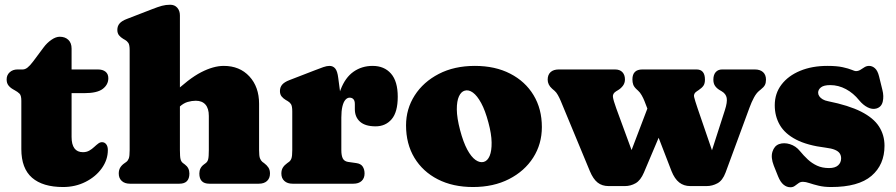

<svg xmlns="http://www.w3.org/2000/svg" viewBox="-20 -775 3782 810"><path d="M42.5 -394 35.5 -398Q23 -405 15.5 -414.8Q8 -424.5 8 -440Q8 -458.5 21 -470.2Q34 -482 54 -482H76Q86 -482 96.2 -490Q106.5 -498 120 -516L164 -575Q178 -594 196.8 -607Q215.5 -620 232 -620Q254.5 -620 268.2 -607Q282 -594 282 -570V-197Q282 -165.5 294 -149.2Q306 -133 330 -133Q345 -133 356.5 -139.5Q368 -146 377.2 -154.8Q386.5 -163.5 395 -169.8Q403.5 -176 412.5 -175Q422 -174.5 428.5 -165.8Q435 -157 435 -142Q435 -101 409.5 -65.2Q384 -29.5 341 -7.8Q298 14 246 14Q160.5 14 115.2 -25.2Q70 -64.5 70 -146V-350Q70 -372.5 62.2 -380Q54.5 -387.5 42.5 -394ZM209 -382V-482H393Q413.5 -482 425.2 -472.5Q437 -463 437 -445Q437 -418 413.5 -400Q390 -382 335 -382Z M721 -310 683 -354 706 -376Q776.5 -443.5 828.5 -470.2Q880.5 -497 924 -497Q991 -497 1032 -452.8Q1073 -408.5 1073 -337V-142Q1073 -116.5 1076.8 -107Q1080.5 -97.5 1087 -92L1094 -87Q1106 -78 1112.5 -68Q1119 -58 1119 -43Q1119 -23 1106.5 -11.5Q1094 0 1072 0H863Q821 0 821 -43Q821 -67 840 -81L848 -87Q855.5 -92.5 858.2 -103Q861 -113.5 861 -142V-286Q861 -317.5 846.8 -333.8Q832.5 -350 806 -350Q789.5 -350 772 -345Q754.5 -340 738 -325ZM739 -710V-142Q739 -113.5 741.8 -103Q744.5 -92.5 752 -87L760 -81Q779 -67 779 -43Q779 0 737 0H528Q506.5 0 493.8 -11.5Q481 -23 481 -43Q481 -58 487.5 -68.5Q494 -79 506 -87L513 -92Q520 -97.5 523.5 -107Q527 -116.5 527 -142V-563Q527 -585.5 521.5 -593.8Q516 -602 507 -607L500 -611Q489 -617.5 482 -626.2Q475 -635 475 -649Q475 -665 484.5 -676Q494 -687 515 -695L621 -736Q646.5 -746 663 -750.5Q679.5 -755 698 -755Q717 -755 728 -742.2Q739 -729.5 739 -710Z M1397 -264Q1397 -345 1416.8 -396.5Q1436.5 -448 1471.5 -472.5Q1506.5 -497 1552 -497Q1601 -497 1629.5 -464.5Q1658 -432 1658 -367Q1658 -302 1632.2 -272Q1606.5 -242 1564.5 -242Q1521 -242 1499 -261.5Q1477 -281 1477 -314.5V-336Q1477 -350 1471 -356.5Q1465 -363 1455 -363Q1445 -363 1437 -353.8Q1429 -344.5 1424.5 -325.8Q1420 -307 1420 -279ZM1407 -446 1420 -348V-142Q1420 -118.5 1426.2 -106.5Q1432.5 -94.5 1448 -92L1483 -87Q1502 -84.5 1510 -72.5Q1518 -60.5 1518 -43Q1518 -23 1505.5 -11.5Q1493 0 1471 0H1214Q1192.5 0 1179.8 -11.5Q1167 -23 1167 -43Q1167 -58 1173.5 -68.2Q1180 -78.5 1192 -87L1199 -92Q1206 -97 1209.5 -106.8Q1213 -116.5 1213 -142V-305Q1213 -327.5 1207.5 -335.8Q1202 -344 1193 -349L1186 -353Q1175 -359.5 1168 -368.2Q1161 -377 1161 -391Q1161 -407 1170.5 -418Q1180 -429 1201 -437L1307 -478Q1329 -486.5 1343.8 -491.8Q1358.5 -497 1370 -497Q1385 -497 1394.2 -486Q1403.5 -475 1407 -446Z M1983.5 -497Q2069 -497 2132.5 -464.2Q2196 -431.5 2231 -373.5Q2266 -315.5 2266 -239Q2266 -167.5 2229.5 -110.2Q2193 -53 2127.5 -19.5Q2062 14 1975.5 14Q1890.5 14 1827 -18.5Q1763.5 -51 1728.2 -109.5Q1693 -168 1693 -246Q1693 -315.5 1729.5 -372.5Q1766 -429.5 1831.2 -463.2Q1896.5 -497 1983.5 -497ZM2021 -92Q2037 -96.5 2045.8 -117.5Q2054.5 -138.5 2054 -174.2Q2053.5 -210 2040.5 -258Q2027 -309 2010 -340.2Q1993 -371.5 1975 -384.5Q1957 -397.5 1940.5 -392.5Q1925.5 -388.5 1916.2 -368.5Q1907 -348.5 1907.2 -313Q1907.5 -277.5 1921 -226Q1934.5 -175 1951.2 -144Q1968 -113 1986.2 -100.2Q2004.5 -87.5 2021 -92Z M2616.5 10H2547.5Q2520 10 2501.2 -4.8Q2482.5 -19.5 2468.5 -53L2345.5 -349.5Q2340 -362.5 2333.5 -374Q2327 -385.5 2320 -391.5L2309 -401Q2299.5 -409.5 2295 -419Q2290.5 -428.5 2290.5 -439Q2290.5 -459.5 2302.8 -470.8Q2315 -482 2337.5 -482H2574.5Q2595 -482 2605.8 -470.5Q2616.5 -459 2616.5 -440Q2616.5 -424.5 2607.8 -413Q2599 -401.5 2587 -394.5L2579.5 -390Q2564 -380.5 2565.8 -366.2Q2567.5 -352 2580 -317.5L2671 -69.5L2616.5 -68.5L2729 -364L2806.5 -307L2696.5 -47Q2682.5 -14 2661.5 -2Q2640.5 10 2616.5 10ZM2961 10H2892Q2865 10 2845.5 -5.2Q2826 -20.5 2813 -53L2698.5 -349.5Q2694 -361 2687 -373.2Q2680 -385.5 2672 -392.5L2666.5 -397.5Q2655 -408 2651.5 -417.8Q2648 -427.5 2648 -440Q2648 -482 2690 -482H2918.5Q2954 -482 2954 -439Q2954 -422.5 2947.5 -413.2Q2941 -404 2927.5 -395L2920 -390Q2905 -380.5 2908.2 -366.2Q2911.5 -352 2923 -318L3008 -70L2960.5 -69L3038 -310Q3049 -344 3045.8 -361.8Q3042.5 -379.5 3024.5 -390L3016 -395Q3003.5 -402.5 2996.5 -412.8Q2989.5 -423 2989.5 -439Q2989.5 -459.5 2999.5 -470.8Q3009.5 -482 3026.5 -482H3164.5Q3186.5 -482 3199 -470.8Q3211.5 -459.5 3211.5 -439Q3211.5 -425.5 3207 -416.5Q3202.5 -407.5 3188.5 -396.5L3183.5 -392.5Q3171 -382.5 3160.8 -363.5Q3150.5 -344.5 3142 -321L3041 -47Q3028.5 -13.5 3006.8 -1.8Q2985 10 2961 10Z M3482.5 -416Q3455.5 -416 3443.5 -406.5Q3431.5 -397 3431.5 -384Q3431.5 -376 3436.5 -368.8Q3441.5 -361.5 3450.8 -356Q3460 -350.5 3473.5 -348Q3560.5 -330.5 3612.8 -304Q3665 -277.5 3688.2 -241.5Q3711.5 -205.5 3711.5 -160Q3711.5 -80 3656.5 -33Q3601.5 14 3486.5 14Q3456.5 14 3433.8 8.5Q3411 3 3394.8 -2.5Q3378.5 -8 3367.5 -8Q3356.5 -8 3348.8 -2.2Q3341 3.5 3333.2 9.2Q3325.5 15 3314.5 15Q3299 15 3285.8 4.2Q3272.5 -6.5 3262.5 -31L3244.5 -76Q3231 -110.5 3238.8 -135Q3246.5 -159.5 3266.5 -167Q3287.5 -174.5 3312.5 -166.8Q3337.5 -159 3354.5 -138Q3370.5 -118.5 3388 -102.2Q3405.5 -86 3427.2 -76Q3449 -66 3477.5 -66Q3503 -66 3515.8 -77.5Q3528.5 -89 3528.5 -107Q3528.5 -119 3522.5 -128Q3516.5 -137 3502.2 -143Q3488 -149 3463.5 -152Q3386 -161.5 3338.8 -186Q3291.5 -210.5 3270 -247.5Q3248.5 -284.5 3248.5 -331Q3248.5 -381 3277 -418.2Q3305.5 -455.5 3355.5 -476.2Q3405.5 -497 3470.5 -497Q3510.5 -497 3535.2 -491.5Q3560 -486 3573 -480.5Q3586 -475 3590.5 -475Q3601 -475 3609.8 -480.5Q3618.5 -486 3627.2 -491.5Q3636 -497 3646.5 -497Q3660 -497 3671.2 -487Q3682.5 -477 3688.5 -453L3702.5 -396Q3709.5 -369 3704 -346Q3698.5 -323 3676.5 -317Q3659.5 -312.5 3640.2 -322.2Q3621 -332 3604.5 -352Q3580.5 -382 3548.8 -399Q3517 -416 3482.5 -416Z"/></svg>

Font: Fraunces SuperSoft
Style: Regular
Weight: 900
Version: Version 1.000;[b76b70a41]